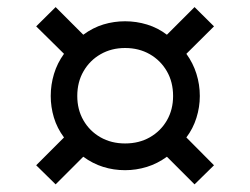

<svg xmlns="http://www.w3.org/2000/svg" viewBox="-20 -574 688 528"><path d="M133 -67 79.5 -119.5 156 -196Q137 -221.5 128.2 -250.8Q119.5 -280 119.5 -310Q119.5 -341 128.5 -370.8Q137.5 -400.5 156 -426L79.5 -501.5L133 -554.5L209 -478.5Q235.5 -498 264.5 -506.8Q293.5 -515.5 324 -515.5Q355 -515.5 384.5 -506.5Q414 -497.5 439 -478.5L515 -554.5L568.5 -501.5L492.5 -426Q511 -400.5 520.2 -371Q529.5 -341.5 529.5 -310Q529.5 -279.5 520.2 -250Q511 -220.5 492.5 -196L568.5 -119.5L515 -67L439 -143Q413 -124 383.8 -115Q354.5 -106 324 -106Q292.5 -106 263.8 -115Q235 -124 209 -143ZM324 -179.5Q362.5 -179.5 392.2 -196.5Q422 -213.5 439 -243Q456 -272.5 456 -310Q456 -348.5 438.8 -378.2Q421.5 -408 391.8 -425Q362 -442 324 -442Q286.5 -442 256.8 -425Q227 -408 209.8 -378.2Q192.5 -348.5 192.5 -310Q192.5 -272.5 209.5 -243Q226.5 -213.5 256.2 -196.5Q286 -179.5 324 -179.5Z"/></svg>

Font: Geologica Roman Light
Style: Regular
Weight: 300
Designer: Sindre Bremnes, Frode Helland
Foundry: Monokrom Skriftforlag AS
Version: Version 1.010;gftools[0.9.28]